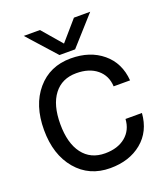

<svg xmlns="http://www.w3.org/2000/svg" viewBox="-157 -982 958 1099"><g transform="rotate(-20 322.0 -432.5)"><path d="M367.2 -700.2H272L117.2 -873H215.8L318.8 -752.9L422.9 -873H522ZM42 -327.1Q42 -477.5 119.6 -568.8Q197.3 -660.2 325.2 -660.2Q441.9 -660.2 517.8 -597.2Q593.8 -534.2 602.1 -425.8H502Q499 -491.7 451.7 -530.8Q404.3 -569.8 326.2 -569.8Q238.3 -569.8 189.7 -506.3Q141.1 -442.9 141.1 -327.1Q141.1 -210.4 189.7 -146.2Q238.3 -82 326.2 -82Q403.3 -82 450.7 -121.1Q498 -160.2 502 -227.1H602.1Q593.8 -117.2 517.8 -54.7Q441.9 7.8 325.2 7.8Q197.8 7.8 119.9 -84.2Q42 -176.3 42 -327.1Z"/></g></svg>

Font: Overused Grotesk Medium
Style: Regular
Weight: 500
Version: Version 0.002